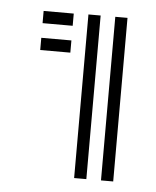

<svg xmlns="http://www.w3.org/2000/svg" viewBox="-39 -436 383 470"><g transform="rotate(5 153.0 -201.0)"><path d="M226 0V-402H256V0ZM160 0V-402H190V0ZM50 -371V-401H124V-371ZM50 -305V-335H124V-305Z"/></g></svg>

Font: Zen Tokyo Zoo
Style: Regular
Weight: 400
Designer: Yoshimichi Ohira
Foundry: A-1 Corp ZenFonts
Version: Version 1.002; ttfautohint (v1.8.3)